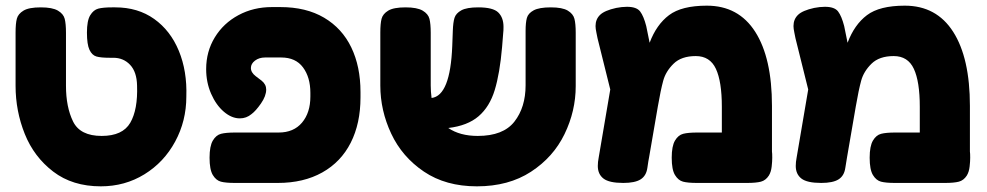

<svg xmlns="http://www.w3.org/2000/svg" viewBox="-20 -646 3486 678"><path d="M35 -343V-531Q35 -563 39.5 -580Q44 -597 63 -608.5Q82 -620 124 -620Q165 -620 184.5 -608.5Q204 -597 208.5 -579.5Q213 -562 213 -530V-343Q213 -268 238 -217Q263 -166 339 -166Q413 -166 440 -212.5Q467 -259 464 -344Q463 -392 439.5 -417Q416 -442 380 -442H367Q336 -442 320.5 -446.5Q305 -451 296 -470Q287 -489 287 -531Q287 -573 298.5 -592Q310 -611 327 -615.5Q344 -620 376 -620H387Q467 -620 524.5 -579Q582 -538 611.5 -466.5Q641 -395 638 -305Q638 -219 598.5 -146Q559 -73 490 -30.5Q421 12 336 12Q236 12 168 -40Q100 -92 67.5 -173Q35 -254 35 -343Z M1253 -321V-302Q1253 -210 1218.5 -142Q1184 -74 1118 -37Q1052 0 961 0H809Q777 0 760 -4.5Q743 -9 731.5 -28Q720 -47 720 -89Q720 -130 731.5 -149.5Q743 -169 760.5 -173.5Q778 -178 810 -178H964Q1017 -178 1046.5 -213Q1076 -248 1076 -305V-318Q1076 -373 1050 -408Q1024 -443 973 -443H916Q895 -443 880.5 -432Q866 -421 866 -406Q866 -390 883 -377L904 -361Q920 -348 920 -330Q920 -307 901.5 -280.5Q883 -254 868 -243Q850 -228 827 -228Q798 -228 770.5 -251.5Q743 -275 725.5 -315Q708 -355 708 -402Q708 -464 738.5 -514Q769 -564 822 -592.5Q875 -621 940 -621H970Q1061 -621 1124.5 -583.5Q1188 -546 1220.5 -478.5Q1253 -411 1253 -321Z M2013 -530V-342Q2013 -254 1973.5 -172.5Q1934 -91 1855 -39.5Q1776 12 1664 12Q1554 12 1477 -40Q1400 -92 1361.5 -174Q1323 -256 1323 -344V-531Q1323 -563 1327.5 -580Q1332 -597 1351 -608.5Q1370 -620 1412 -620Q1453 -620 1472.5 -608.5Q1492 -597 1496.5 -579.5Q1501 -562 1501 -530V-344Q1501 -323 1504 -300Q1570 -308 1577 -483L1579 -537Q1580 -567 1585 -583Q1590 -599 1609 -609.5Q1628 -620 1669 -620Q1721 -620 1739.5 -602Q1758 -584 1758 -551Q1758 -537 1757 -530L1753 -480Q1745 -387 1727 -328Q1709 -269 1670 -235.5Q1631 -202 1563 -194Q1604 -166 1667 -166Q1757 -166 1796.5 -216.5Q1836 -267 1836 -345V-537Q1836 -566 1840.5 -582.5Q1845 -599 1864.5 -609.5Q1884 -620 1925 -620Q1966 -620 1985 -608.5Q2004 -597 2008.5 -579.5Q2013 -562 2013 -530Z M2695 -26Q2684 -9 2667 -4.5Q2650 0 2618 0H2441Q2409 0 2392 -4.5Q2375 -9 2363.5 -28Q2352 -47 2352 -89Q2352 -130 2363.5 -149.5Q2375 -169 2392.5 -173.5Q2410 -178 2442 -178H2529V-269Q2529 -358 2508 -403Q2487 -448 2437 -448Q2386 -448 2358.5 -421Q2331 -394 2322 -361Q2313 -328 2303 -270L2272 -90Q2270 -81 2266 -53Q2262 -25 2242 -12.5Q2222 0 2181 0Q2131 0 2111 -15.5Q2091 -31 2091 -60Q2091 -74 2094 -89L2135 -330L2090 -511Q2089 -517 2086 -531Q2083 -545 2083 -554Q2083 -578 2099 -593.5Q2115 -609 2156 -618Q2176 -622 2194 -622Q2228 -622 2240.5 -605.5Q2253 -589 2262 -554L2274 -495Q2298 -559 2342.5 -592.5Q2387 -626 2476 -626Q2588 -626 2647 -533.5Q2706 -441 2706 -272V-111Q2707 -105 2707 -89Q2707 -76 2705 -58Q2703 -39 2695 -26Z M3394 -26Q3383 -9 3366 -4.5Q3349 0 3317 0H3140Q3108 0 3091 -4.5Q3074 -9 3062.5 -28Q3051 -47 3051 -89Q3051 -130 3062.5 -149.5Q3074 -169 3091.5 -173.5Q3109 -178 3141 -178H3228V-269Q3228 -358 3207 -403Q3186 -448 3136 -448Q3085 -448 3057.5 -421Q3030 -394 3021 -361Q3012 -328 3002 -270L2971 -90Q2969 -81 2965 -53Q2961 -25 2941 -12.5Q2921 0 2880 0Q2830 0 2810 -15.5Q2790 -31 2790 -60Q2790 -74 2793 -89L2834 -330L2789 -511Q2788 -517 2785 -531Q2782 -545 2782 -554Q2782 -578 2798 -593.5Q2814 -609 2855 -618Q2875 -622 2893 -622Q2927 -622 2939.5 -605.5Q2952 -589 2961 -554L2973 -495Q2997 -559 3041.5 -592.5Q3086 -626 3175 -626Q3287 -626 3346 -533.5Q3405 -441 3405 -272V-111Q3406 -105 3406 -89Q3406 -76 3404 -58Q3402 -39 3394 -26Z"/></svg>

Font: Fredoka One
Style: Regular
Weight: 400
Designer: Milena B. Brandão, Ben Nathan
Version: Version 2.000; ttfautohint (v1.5.33-1714) -l 8 -r 50 -G 200 